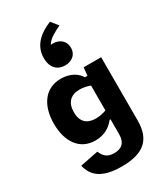

<svg xmlns="http://www.w3.org/2000/svg" viewBox="-267 -1041 1155 1340"><g transform="rotate(-30 310.0 -371.0)"><path d="M39 -303C39 -158.5 107.5 -57 233.5 -57C309 -57 360.5 -93.5 389.5 -133H397V-13.5C397 58 359.5 85 302.5 85C245 85 222 57.5 204 16.5L58 45.5C78 129 135 192 302.5 192C475.5 192 557 125 557 -31.5V-541H416L409.5 -476.5H389C366 -516.5 313.5 -552 237.5 -552C107.5 -552 39 -447.5 39 -303ZM313 -792.5C307 -792.5 301.5 -792 296 -791.5C317.5 -830.5 366 -854 416 -878.5L371.5 -934C288.5 -901 207 -841.5 207 -736C207 -654.5 252.5 -616.5 312 -616.5C368 -616.5 408 -650 408 -704C408 -759 366.5 -792.5 313 -792.5ZM200 -303C200 -380 240.5 -421 313 -421C339.5 -421 369 -415.5 397 -405V-204.5C370.5 -194.5 341 -188.5 313 -188.5C240.5 -188.5 200 -226 200 -303Z"/></g></svg>

Font: Monaspace Neon ExtraBold
Style: Regular
Weight: 800
Designer: Riley Cran & the Lettermatic Team
Foundry: Lettermatic
Version: Version 1.200 (Monaspace Neon)